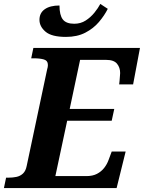

<svg xmlns="http://www.w3.org/2000/svg" viewBox="-43 -958 733 978"><path d="M-23 0 -12 -53H0.6Q22.1 -53 41 -57Q60 -61 74 -74Q88 -87 93 -113L197 -604Q199 -609 200 -616Q201 -623 201 -626.5Q201 -649 181 -655Q161 -661 129 -661H116L127 -714H670L635 -528H564Q565 -533 566 -546Q567 -559 568 -571.5Q569 -584 569 -586Q569 -614 553 -633.5Q537 -653 498 -653H365L312 -403H539L526 -343H299.2L239 -61H397Q429 -61 451 -72.5Q473 -84 487.5 -102.5Q502 -121 510 -143L526 -186H597L551 0ZM293 -770Q220 -770 189 -796.5Q158 -823 158 -857Q158 -892 185 -911Q212 -930 260 -930Q260 -881 277 -859Q294 -837 335 -837Q368 -837 393.5 -853.5Q419 -870 438 -893.5Q457 -917 468 -938L506 -913Q489 -879 461 -846Q433 -813 391.5 -791.5Q350 -770 293 -770Z"/></svg>

Font: Noto Serif
Style: Italic
Weight: 400
Italic angle: -12°
Designer: Monotype Design Team
Foundry: Monotype Imaging Inc.
Version: Version 2.013